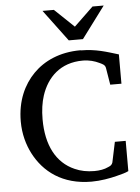

<svg xmlns="http://www.w3.org/2000/svg" viewBox="-61 -961 748 1025"><g transform="rotate(-5 313.0 -448.5)"><path d="M389 -687C278 -687 193 -647 136 -589C79 -531 39 -447 39 -336C39 -268 56 -210 80 -163C133 -60 232 17 388 17C436 17 487 8 525 -2C549 -8 573 -14 588 -22V-184H530L507 -75C504 -66 498 -59 488 -55C487 -55 485 -54 481 -52C463 -43 436 -38 408 -38C369 -38 334 -45 303 -59C207 -101 156 -198 156 -337C156 -385 162 -427 174 -464C205 -558 276 -631 397 -631C432 -631 461 -622 484 -611C498 -604 514 -599 517 -581L532 -490H592V-647C529 -666 472 -686 393 -686ZM408 -745 534 -914H474L371 -815L267 -914H206L332 -745Z"/></g></svg>

Font: Veleka
Style: Regular
Weight: 400
Designer: Stefan Peev, Context Ltd, 2016; SIL International, 1997-2014.
Foundry: Stefan Peev, Context Ltd, 2016
Version: Version 1.000